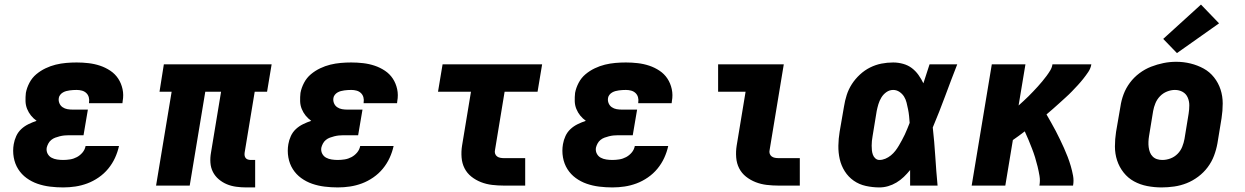

<svg xmlns="http://www.w3.org/2000/svg" viewBox="-20 -811 5440 839"><path d="M256 8Q227 8 198.5 4.5Q170 1 144 -8Q118 -17 96 -33Q74 -49 59.5 -72Q45 -95 40 -123.5Q35 -152 40 -181Q43 -199 51 -216.5Q59 -234 73 -247Q87 -260 104.5 -268.5Q122 -277 140 -283Q126 -293 115.5 -306Q105 -319 98.5 -335Q92 -351 91.5 -369Q91 -387 93 -405Q97 -427 108.5 -449Q120 -471 138.5 -486.5Q157 -502 179 -512.5Q201 -523 223.5 -528.5Q246 -534 269 -536Q292 -538 315 -538Q341 -538 367 -535Q393 -532 417 -524Q441 -516 462 -502Q483 -488 496.5 -467.5Q510 -447 515.5 -421.5Q521 -396 516 -369Q516 -367 515.5 -364.5Q515 -362 515 -360H369Q369 -361 369 -361.5Q369 -362 369 -363Q371 -375 368 -386Q365 -397 357 -404.5Q349 -412 338 -415Q327 -418 315 -418Q307 -418 299.5 -417.5Q292 -417 284.5 -416Q277 -415 269.5 -413Q262 -411 255 -407Q248 -403 243 -396.5Q238 -390 237 -383Q235 -371 239.5 -360Q244 -349 253.5 -342.5Q263 -336 274.5 -334Q286 -332 299 -332H364L345 -220H280Q270 -220 260.5 -219Q251 -218 241 -215.5Q231 -213 221.5 -209.5Q212 -206 204 -199.5Q196 -193 191 -183.5Q186 -174 184 -165Q182 -151 188 -139.5Q194 -128 205 -122Q216 -116 229.5 -114Q243 -112 256 -112Q271 -112 286.5 -114.5Q302 -117 316 -124.5Q330 -132 340.5 -144.5Q351 -157 354 -173H500Q494 -146 482.5 -121Q471 -96 453 -74Q435 -52 411 -35.5Q387 -19 361.5 -9.5Q336 0 309.5 4Q283 8 256 8Z M1056 8Q1034 8 1012 5Q990 2 971 -6Q952 -14 936 -27.5Q920 -41 910.5 -59.5Q901 -78 899.5 -100Q898 -122 902 -144L946 -410H877L809 0H662L730 -410H677L696 -530H1167L1147 -410H1093L1049 -144Q1048 -137 1049 -131Q1050 -125 1053.5 -120.5Q1057 -116 1063 -114Q1069 -112 1076 -112H1095V8Z M1456 8Q1427 8 1398.5 4.5Q1370 1 1344 -8Q1318 -17 1296 -33Q1274 -49 1259.5 -72Q1245 -95 1240 -123.5Q1235 -152 1240 -181Q1243 -199 1251 -216.5Q1259 -234 1273 -247Q1287 -260 1304.5 -268.5Q1322 -277 1340 -283Q1326 -293 1315.5 -306Q1305 -319 1298.5 -335Q1292 -351 1291.5 -369Q1291 -387 1293 -405Q1297 -427 1308.5 -449Q1320 -471 1338.5 -486.5Q1357 -502 1379 -512.5Q1401 -523 1423.5 -528.5Q1446 -534 1469 -536Q1492 -538 1515 -538Q1541 -538 1567 -535Q1593 -532 1617 -524Q1641 -516 1662 -502Q1683 -488 1696.5 -467.5Q1710 -447 1715.5 -421.5Q1721 -396 1716 -369Q1716 -367 1715.5 -364.5Q1715 -362 1715 -360H1569Q1569 -361 1569 -361.5Q1569 -362 1569 -363Q1571 -375 1568 -386Q1565 -397 1557 -404.5Q1549 -412 1538 -415Q1527 -418 1515 -418Q1507 -418 1499.5 -417.5Q1492 -417 1484.5 -416Q1477 -415 1469.5 -413Q1462 -411 1455 -407Q1448 -403 1443 -396.5Q1438 -390 1437 -383Q1435 -371 1439.5 -360Q1444 -349 1453.5 -342.5Q1463 -336 1474.5 -334Q1486 -332 1499 -332H1564L1545 -220H1480Q1470 -220 1460.5 -219Q1451 -218 1441 -215.5Q1431 -213 1421.5 -209.5Q1412 -206 1404 -199.5Q1396 -193 1391 -183.5Q1386 -174 1384 -165Q1382 -151 1388 -139.5Q1394 -128 1405 -122Q1416 -116 1429.5 -114Q1443 -112 1456 -112Q1471 -112 1486.5 -114.5Q1502 -117 1516 -124.5Q1530 -132 1540.5 -144.5Q1551 -157 1554 -173H1700Q1694 -146 1682.5 -121Q1671 -96 1653 -74Q1635 -52 1611 -35.5Q1587 -19 1561.5 -9.5Q1536 0 1509.5 4Q1483 8 1456 8Z M2182 0Q2156 0 2130.5 -3Q2105 -6 2082 -15Q2059 -24 2040 -39Q2021 -54 2010 -75.5Q1999 -97 1997 -123Q1995 -149 1999 -174L2038 -410H1894L1914 -530H2349L2329 -410H2185L2143 -155Q2141 -147 2143.5 -139.5Q2146 -132 2152 -127.5Q2158 -123 2166 -121.5Q2174 -120 2182 -120H2275V0Z M2656 8Q2627 8 2598.5 4.5Q2570 1 2544 -8Q2518 -17 2496 -33Q2474 -49 2459.5 -72Q2445 -95 2440 -123.5Q2435 -152 2440 -181Q2443 -199 2451 -216.5Q2459 -234 2473 -247Q2487 -260 2504.5 -268.5Q2522 -277 2540 -283Q2526 -293 2515.5 -306Q2505 -319 2498.5 -335Q2492 -351 2491.5 -369Q2491 -387 2493 -405Q2497 -427 2508.5 -449Q2520 -471 2538.5 -486.5Q2557 -502 2579 -512.5Q2601 -523 2623.5 -528.5Q2646 -534 2669 -536Q2692 -538 2715 -538Q2741 -538 2767 -535Q2793 -532 2817 -524Q2841 -516 2862 -502Q2883 -488 2896.5 -467.5Q2910 -447 2915.5 -421.5Q2921 -396 2916 -369Q2916 -367 2915.5 -364.5Q2915 -362 2915 -360H2769Q2769 -361 2769 -361.5Q2769 -362 2769 -363Q2771 -375 2768 -386Q2765 -397 2757 -404.5Q2749 -412 2738 -415Q2727 -418 2715 -418Q2707 -418 2699.5 -417.5Q2692 -417 2684.5 -416Q2677 -415 2669.5 -413Q2662 -411 2655 -407Q2648 -403 2643 -396.5Q2638 -390 2637 -383Q2635 -371 2639.5 -360Q2644 -349 2653.5 -342.5Q2663 -336 2674.5 -334Q2686 -332 2699 -332H2764L2745 -220H2680Q2670 -220 2660.5 -219Q2651 -218 2641 -215.5Q2631 -213 2621.5 -209.5Q2612 -206 2604 -199.5Q2596 -193 2591 -183.5Q2586 -174 2584 -165Q2582 -151 2588 -139.5Q2594 -128 2605 -122Q2616 -116 2629.5 -114Q2643 -112 2656 -112Q2671 -112 2686.5 -114.5Q2702 -117 2716 -124.5Q2730 -132 2740.5 -144.5Q2751 -157 2754 -173H2900Q2894 -146 2882.5 -121Q2871 -96 2853 -74Q2835 -52 2811 -35.5Q2787 -19 2761.5 -9.5Q2736 0 2709.5 4Q2683 8 2656 8Z M3382 0Q3356 0 3330.5 -3Q3305 -6 3282 -15Q3259 -24 3240 -39Q3221 -54 3210 -75.5Q3199 -97 3197 -123Q3195 -149 3199 -174L3238 -410H3118V-530H3405L3343 -155Q3341 -147 3343.5 -139.5Q3346 -132 3352 -127.5Q3358 -123 3366 -121.5Q3374 -120 3382 -120H3475V0Z M3823 8Q3793 8 3763.5 1.5Q3734 -5 3710.5 -21.5Q3687 -38 3671.5 -62.5Q3656 -87 3649.5 -115.5Q3643 -144 3643.5 -174.5Q3644 -205 3649 -235L3668 -345Q3672 -371 3680 -396Q3688 -421 3702.5 -443.5Q3717 -466 3737.5 -485Q3758 -504 3782 -516Q3806 -528 3831.5 -533Q3857 -538 3883 -538Q3905 -538 3926.5 -532Q3948 -526 3964.5 -513.5Q3981 -501 3993.5 -483.5Q4006 -466 4015 -447Q4022 -468 4028.5 -488.5Q4035 -509 4042 -530H4163Q4136 -461 4110.5 -392Q4085 -323 4056 -254Q4063 -191 4067 -127.5Q4071 -64 4077 0H3957Q3957 -17 3957 -34Q3957 -51 3957 -68Q3944 -52 3929.5 -38Q3915 -24 3897.5 -13.5Q3880 -3 3861 2.5Q3842 8 3823 8ZM3823 -112Q3836 -112 3849 -117.5Q3862 -123 3873 -132Q3884 -141 3892.5 -152Q3901 -163 3908 -175Q3915 -187 3921.5 -199Q3928 -211 3934 -223.5Q3940 -236 3945 -249Q3950 -262 3955 -274Q3954 -289 3952.5 -304Q3951 -319 3948 -333.5Q3945 -348 3941.5 -362.5Q3938 -377 3930.5 -389Q3923 -401 3910.5 -409.5Q3898 -418 3883 -418Q3867 -418 3853.5 -408.5Q3840 -399 3831.5 -385Q3823 -371 3818.5 -356Q3814 -341 3811 -326L3793 -216Q3791 -205 3790 -195Q3789 -185 3789 -174.5Q3789 -164 3790 -154Q3791 -144 3794.5 -134.5Q3798 -125 3805.5 -118.5Q3813 -112 3823 -112Z M4226 0 4314 -530H4461L4431 -350Q4442 -360 4453 -370Q4464 -380 4474.5 -390.5Q4485 -401 4495 -411.5Q4505 -422 4515 -433Q4525 -444 4534.5 -455.5Q4544 -467 4553 -479Q4562 -491 4569.5 -503.5Q4577 -516 4579 -530H4749Q4746 -512 4735.5 -496.5Q4725 -481 4713.5 -466.5Q4702 -452 4689.5 -438.5Q4677 -425 4664 -411.5Q4651 -398 4637 -385.5Q4623 -373 4609.5 -360.5Q4596 -348 4581.5 -335.5Q4567 -323 4553 -311Q4563 -293 4573.5 -275Q4584 -257 4593.5 -238.5Q4603 -220 4612 -201.5Q4621 -183 4629.5 -164Q4638 -145 4645.5 -125.5Q4653 -106 4659 -85.5Q4665 -65 4669 -43.5Q4673 -22 4669 0H4522Q4526 -21 4522.5 -42Q4519 -63 4514 -83.5Q4509 -104 4503 -123.5Q4497 -143 4489.5 -162Q4482 -181 4474.5 -199.5Q4467 -218 4458 -237Q4445 -227 4432 -217.5Q4419 -208 4406 -199L4373 0Z M5056 8Q5024 8 4993 2Q4962 -4 4935.5 -18.5Q4909 -33 4890 -57Q4871 -81 4861.5 -110Q4852 -139 4852 -171Q4852 -203 4857 -235L4876 -345Q4880 -373 4890 -399.5Q4900 -426 4917.5 -449.5Q4935 -473 4959 -491Q4983 -509 5010 -519.5Q5037 -530 5064.5 -535.5Q5092 -541 5120 -541Q5152 -541 5182.5 -533.5Q5213 -526 5239.5 -511.5Q5266 -497 5285 -473Q5304 -449 5313.5 -420Q5323 -391 5323 -359Q5323 -327 5318 -295L5300 -185Q5295 -157 5285 -130.5Q5275 -104 5257.5 -80.5Q5240 -57 5216 -39Q5192 -21 5165.5 -10.5Q5139 0 5111 4Q5083 8 5056 8ZM5059 -112Q5077 -112 5094.5 -118.5Q5112 -125 5125.5 -138.5Q5139 -152 5146 -169.5Q5153 -187 5156 -204L5174 -314Q5177 -333 5177 -351Q5177 -369 5170 -385Q5163 -401 5148 -409.5Q5133 -418 5114 -418Q5097 -418 5079.5 -411Q5062 -404 5049 -390.5Q5036 -377 5029 -360Q5022 -343 5019 -326L5001 -216Q4999 -204 4998.5 -191.5Q4998 -179 4999.5 -167.5Q5001 -156 5005 -145.5Q5009 -135 5017 -127Q5025 -119 5036 -115.5Q5047 -112 5059 -112ZM5123 -579 5063 -641 5228 -791 5307 -709Z"/></svg>

Font: Iosevka Curly Slab HvExObl
Style: Regular
Weight: 900
Width: 7
Italic angle: -9°
Monospace: yes
Designer: Belleve Invis
Foundry: Belleve Invis
Version: Version 11.1.0; ttfautohint (v1.8.3)